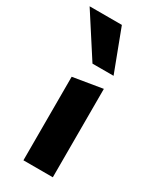

<svg xmlns="http://www.w3.org/2000/svg" viewBox="-200 -765 669 820"><g transform="rotate(30 134.5 -355.5)"><path d="M69 0V-412L214 -436V0ZM118 -505 -15 -711H144L222 -505Z"/></g></svg>

Font: Ysabeau ExtraBold
Style: Regular
Weight: 800
Designer: Christian Thalmann (Catharsis Fonts)
Version: Version 2.002